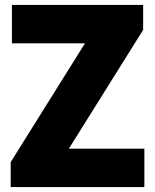

<svg xmlns="http://www.w3.org/2000/svg" viewBox="-20 -760 630 780"><path d="M23.5 0V-101.5L345.5 -616.5L346.5 -584H28.5V-740H561.5V-638.5L239.5 -123.5L238.5 -156H566.5V0Z"/></svg>

Font: Encode Sans SC SemiCondensed ExtraBold
Style: Regular
Weight: 800
Width: 4
Designer: Multiple Designers
Foundry: Impallari Type
Version: Version 3.002